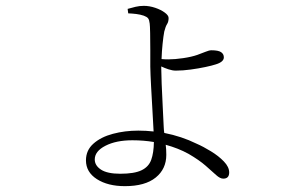

<svg xmlns="http://www.w3.org/2000/svg" viewBox="-20 -576 1040 650"><path d="M387.2 12.2Q434.6 12.2 459 0.5Q483.4 -11.2 491.9 -34.9Q500.5 -58.6 501 -95.2Q466.3 -101.1 428.2 -101.1Q373 -101.1 336.9 -82.5Q300.8 -64 300.8 -36.1Q300.8 -15.6 322 -1.7Q343.3 12.2 387.2 12.2ZM525.9 -351.1V-346.2Q525.9 -328.6 527.3 -292.7Q528.8 -256.8 530.8 -216.8Q532.7 -176.8 534.2 -147Q534.7 -141.1 534.9 -135.7Q535.2 -130.4 536.1 -126Q595.2 -114.3 645 -89.8Q668.5 -79.6 694.3 -63.7Q720.2 -47.9 738 -29.3Q755.9 -10.7 755.9 7.8Q755.9 28.8 735.8 28.8Q725.1 28.8 711.7 16.6Q698.2 4.4 676.3 -14.9Q654.3 -34.2 618.2 -55.2Q600.6 -64.9 581.3 -72.5Q562 -80.1 541 -85.9Q542 -78.6 542.5 -70.1Q543 -61.5 543 -51.8Q543 -3.9 507.1 25.1Q471.2 54.2 402.8 54.2Q345.2 54.2 308.1 30.5Q271 6.8 271 -33.2Q271 -67.4 296.4 -89.8Q321.8 -112.3 362.3 -123Q402.8 -133.8 448.2 -133.8Q474.6 -133.8 500 -130.9Q498.5 -160.2 496.1 -201.7Q493.7 -243.2 491.5 -283.7Q489.3 -324.2 488.8 -350.1Q488.8 -375.5 488.8 -407Q488.8 -438.5 488.3 -463.6Q487.8 -488.8 486.8 -496.1Q485.4 -508.8 481.4 -513.9Q477.5 -519 466.8 -522.9Q455.1 -526.9 441.4 -528.6Q427.7 -530.3 414.1 -530.8L412.1 -545.9Q425.3 -549.8 439 -553Q452.6 -556.2 466.8 -556.2Q485.8 -556.2 505.4 -549.6Q524.9 -543 537.8 -533.4Q550.8 -523.9 550.8 -515.1Q550.8 -502.4 545.7 -494.6Q540.5 -486.8 536.1 -469.2Q533.2 -454.1 530.5 -428.2Q527.8 -402.3 526.9 -376Q533.7 -375.5 539.6 -375.2Q545.4 -375 549.8 -375Q572.3 -375 600.3 -379.2Q628.4 -383.3 647.9 -390.1Q664.6 -396 676.3 -400.9Q688 -405.8 695.8 -405.8Q719.2 -405.8 728.5 -399.4Q737.8 -393.1 737.8 -381.8Q737.8 -366.2 710 -357.9Q698.2 -354 675.3 -349.1Q652.3 -344.2 625.7 -340.6Q599.1 -336.9 575.2 -336.9Q564 -336.9 550.5 -341.3Q537.1 -345.7 525.9 -351.1Z"/></svg>

Font: Source Han Serif CN ExtraLight
Style: Regular
Weight: 250
Designer: Ryoko NISHIZUKA  (kana & ideographs); Frank Grießhammer (Latin, Greek & Cyrillic); Wenlong ZHANG  (bopomofo); Sandoll Co
Foundry: Adobe Systems Incorporated
Version: Version 1.001;PS 1.001;hotconv 16.6.54;makeotf.lib2.5.65590